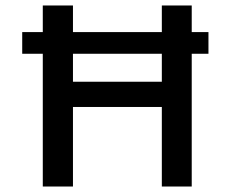

<svg xmlns="http://www.w3.org/2000/svg" viewBox="-20 -680 841 700"><path d="M61 -563H740V-484H61ZM570 0V-660H679V0ZM136 0V-660H246V0ZM196 -290V-382H615V-290Z"/></svg>

Font: Bricolage Grotesque 24pt Medium
Style: Regular
Weight: 500
Designer: Mathieu Triay
Foundry: Atelier Triay
Version: Version 1.001;gftools[0.9.33.dev8+g029e19f]